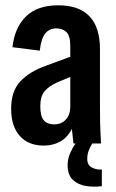

<svg xmlns="http://www.w3.org/2000/svg" viewBox="-20 -541 436 724"><path d="M145 8Q87 8 54.5 -28.5Q22 -65 22 -131Q22 -197 56.5 -234Q91 -271 153 -293L245 -327V-368Q245 -406 230.5 -420Q216 -434 193 -434Q166 -434 150.5 -414.5Q135 -395 130 -350L27 -363Q35 -437 78 -479Q121 -521 199 -521Q357 -521 357 -355V-130Q357 -105 357.5 -79Q358 -53 361 0H328Q320 13 314.5 27Q309 41 309 58Q309 82 327 91Q345 100 364 98V161Q335 165 305 160.5Q275 156 255 137.5Q235 119 235 82Q235 58 244.5 36.5Q254 15 265 0H257L251 -55Q235 -23 207.5 -7.5Q180 8 145 8ZM132 -140Q132 -102 145.5 -87Q159 -72 184 -72Q212 -72 228.5 -90.5Q245 -109 245 -138V-251L195 -230Q166 -217 149 -198Q132 -179 132 -140Z"/></svg>

Font: Special Gothic Condensed One
Style: Regular
Weight: 400
Designer: Alistair McCready
Foundry: Monolith
Version: Version 1.010; ttfautohint (v1.8.4.7-5d5b)